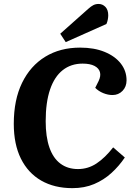

<svg xmlns="http://www.w3.org/2000/svg" viewBox="-20 -962 699 996"><path d="M491.5 -541.5Q504 -567.5 498.5 -587.7Q493 -608 470.3 -620Q447.5 -632 408.5 -632Q348.5 -632 305.5 -598.2Q262.5 -564.5 239.8 -498Q217 -431.5 217 -333Q217 -252.5 236.3 -197Q255.5 -141.5 293.3 -113.3Q331 -85 384.5 -85Q437 -85 481 -114.3Q525 -143.5 567 -197.5L627.5 -145Q597.5 -100.5 558 -64.5Q518.5 -28.5 468.5 -7.3Q418.5 14 355.5 14Q262 14 193.8 -25.2Q125.5 -64.5 88.5 -139Q51.5 -213.5 51.5 -319.5Q51.5 -444 94.5 -532.3Q137.5 -620.5 214.8 -667.8Q292 -715 395.5 -715Q469 -715 523 -692.7Q577 -670.5 606.8 -632.2Q636.5 -594 636.5 -545.5Q636.5 -512 615.5 -490.5Q594.5 -469 563.5 -469Q540 -469 515.5 -479Q491 -489 474 -506.5ZM437 -915.5Q452.5 -929.5 464.5 -935.5Q476.5 -941.5 491.5 -941.5Q512 -941.5 526.8 -926.3Q541.5 -911 541.5 -882.5Q541.5 -873.5 539.3 -861Q537 -848.5 532 -837.5L321 -743.5L292.5 -787Z"/></svg>

Font: Literata
Style: Italic
Weight: 400
Italic angle: -2°
Designer: Latin by Veronika Burian and Jose Scaglione. Greek by Irene Vlachou. Cyrillic by Vera Evstafieva
Foundry: TypeTogether
Version: Version 3.103;gftools[0.9.29]